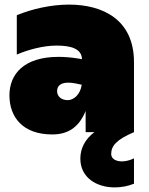

<svg xmlns="http://www.w3.org/2000/svg" viewBox="-20 -574 647 834"><path d="M352 0H390C349 31 329 71 329 115C329 198 400 240 478 240C506 240 535 235 562 224V114C543 123 525 127 510 127C482 127 463 115 463 95C463 60 485 33 562 0V-304C562 -490 425 -554 280 -554C201 -554 119 -535 53 -508V-337C102 -358 167 -376 226 -376C287 -376 335 -363 336 -317L318 -320C287 -325 259 -327 234 -327C83 -327 21 -251 21 -160C21 -66 78 10 207 10C270 10 321 -16 352 -92ZM228 -178C228 -198 240 -215 277 -215C286 -215 298 -214 311 -211L335 -206C329 -163 300 -139 274 -139C247 -139 228 -155 228 -178Z"/></svg>

Font: Chess Sans Black
Style: Regular
Weight: 900
Designer: Wolf Bōese
Foundry: Wolf Bōese
Version: Version 7.223;Glyphs 3.3 (3306)